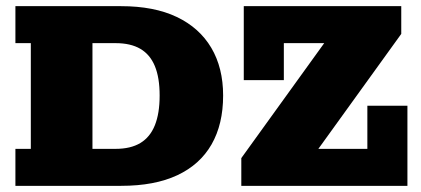

<svg xmlns="http://www.w3.org/2000/svg" viewBox="-20 -603 1366 623"><path d="M30 0V-120H80V-463H30V-583H373Q480 -583 553.5 -548Q627 -513 665.5 -448Q704 -383 704 -293Q704 -200 666.5 -134.5Q629 -69 555.5 -34.5Q482 0 373 0ZM280 -120H355Q404 -120 435.5 -139Q467 -158 482.5 -196.5Q498 -235 498 -293Q498 -351 482.5 -388.5Q467 -426 435.5 -444.5Q404 -463 355 -463H280ZM763 0V-90L1032 -463H901V-343H771V-583H1282V-493L1013 -120H1172V-260H1302V0Z"/></svg>

Font: Rokkitt Black
Style: Regular
Weight: 900
Designer: Vernon Adams
Foundry: Vernon Adams
Version: Version 3.103